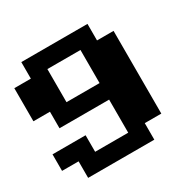

<svg xmlns="http://www.w3.org/2000/svg" viewBox="-170 -948 1117 1117"><g transform="rotate(-30 389.0 -389.0)"><path d="M111.1 -111.1H0V-222.2H222.2V-111.1H444.4V-333.3H111.1V-444.4H0V-666.7H111.1V-777.8H555.6V-666.7H666.7V-111.1H555.6V0H111.1ZM444.4 -666.7H222.2V-444.4H444.4Z"/></g></svg>

Font: Pixeloid Sans
Style: Bold
Weight: 700
Monospace: yes
Designer: GGBot
Version: 0.3